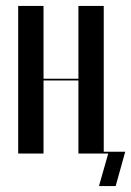

<svg xmlns="http://www.w3.org/2000/svg" viewBox="-20 -515 440 644"><path d="M41 -495V0H126V-245H243V0H343L312 109H368L400 -6H328V-495H243V-251H126V-495Z"/></svg>

Font: Moniqa SemBd Display
Style: Regular
Weight: 600
Designer: Rajesh Rajput
Foundry: Rajesh Rajput
Version: Version 1.000